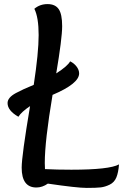

<svg xmlns="http://www.w3.org/2000/svg" viewBox="-20 -909 602 939"><path d="M17 -405Q17 -432 58 -454Q91 -472 145 -494Q169 -651 169 -737.5Q169 -824 148 -866Q175 -889 212.5 -889Q250 -889 267 -864.5Q284 -840 284 -781Q284 -722 255 -550Q311 -586 323 -609Q342 -600 354.5 -583.5Q367 -567 367 -550Q367 -500 237 -445Q199 -219 199 -112Q199 -92 200 -82Q257 -79 329 -79Q515 -79 562 -105Q559 -65 549 -41Q539 -17 516.5 -6Q494 5 472.5 7.5Q451 10 404 10Q357 10 214 -11Q187 8 158 8Q86 8 86 -89Q86 -146 127 -390Q85 -362 70 -338Q17 -368 17 -405Z"/></svg>

Font: Paprika
Style: Regular
Weight: 400
Designer: Eduardo Rodriguez Tunni
Foundry: Eduardo Rodriguez Tunni
Version: Version 1.001